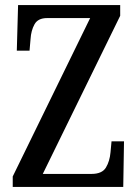

<svg xmlns="http://www.w3.org/2000/svg" viewBox="-20 -734 541 754"><path d="M30 0V-41L334 -663H165Q129 -663 115.5 -638.5Q102 -614 100 -581L96 -535H46L51 -714H452V-672L148 -51H339Q381 -51 396 -76Q411 -101 414 -136L418 -179H467L464 0Z"/></svg>

Font: Noto Serif Thai ExtraCondensed Medium
Style: Regular
Weight: 500
Width: 2
Designer: Monotype Design Team
Foundry: Monotype Imaging Inc.
Version: Version 2.002; ttfautohint (v1.8.4.7-5d5b)